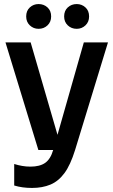

<svg xmlns="http://www.w3.org/2000/svg" viewBox="-20 -739 559 946"><path d="M138 187Q113 187 91.5 184Q70 181 50 175V69Q69 75 89 78.5Q109 82 130 82Q176 82 202.5 63.5Q229 45 242 0L393 -530H512L350 0Q327 74 297.5 114Q268 154 228.5 170.5Q189 187 138 187ZM169 0 7 -530H131L285 0ZM358 -597Q332 -597 314 -614Q296 -631 296 -658Q296 -686 314 -702.5Q332 -719 358 -719Q383 -719 401 -702.5Q419 -686 419 -658Q419 -631 401 -614Q383 -597 358 -597ZM170 -597Q145 -597 127 -614Q109 -631 109 -658Q109 -686 127 -702.5Q145 -719 170 -719Q196 -719 214 -702.5Q232 -686 232 -658Q232 -631 214 -614Q196 -597 170 -597Z"/></svg>

Font: Radio Canada Big Medium
Style: Regular
Weight: 500
Designer: Étienne Aubert Bonn
Foundry: Coppers and Brasses
Version: Version 1.001